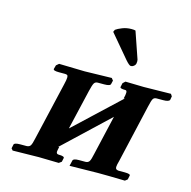

<svg xmlns="http://www.w3.org/2000/svg" viewBox="-100 -772 869 872"><g transform="rotate(15 334.5 -335.5)"><path d="M256.8 -431.2 383.8 -434.1 392.1 -423.8 388.2 -407.2Q386.7 -397 357.9 -397H328.1Q316.4 -397 311 -388.2Q305.7 -379.4 298.8 -350.1L254.9 -162.1L465.8 -359.9L460 -357.9Q464.8 -376.5 464.8 -386.2Q464.8 -397 458 -397Q430.2 -397 433.1 -405.8L437 -423.8L448.2 -434.1Q506.3 -432.1 534.2 -432.1L662.1 -434.1L668.9 -423.8L666 -407.2Q662.6 -397 634.8 -397H605Q592.8 -397 587.9 -388.7Q583 -380.9 576.2 -350.1L514.2 -80.1Q507.8 -57.1 507.8 -48.8Q507.8 -42 511 -39.1Q514.2 -36.1 522 -35.2H551.8Q580.1 -35.2 577.1 -25.9L573.2 -7.8L562 1Q479 -1 435.1 -1L301.8 1L308.1 -25.9Q310.5 -35.2 336.9 -35.2H367.2Q379.9 -35.6 385.3 -44.7Q390.6 -53.7 396 -80.1L439 -266.1L229 -67.9L233.9 -69.8V-67.9Q230 -50.3 230 -45.9Q230 -35.2 241.2 -35.2Q255.4 -35.2 261.7 -32.7Q268.1 -30.3 267.1 -25.9L263.2 -7.8L251 1Q188 -1 157.2 -1L34.2 1L26.9 -7.8L30.8 -25.9Q32.2 -35.2 61 -35.2H89.8Q103 -35.6 108.4 -44.2Q113.8 -52.7 119.1 -78.1L182.1 -349.1Q188 -373 188 -383.8Q188 -391.6 184.8 -394.3Q181.6 -397 173.8 -397H145Q117.7 -397 119.1 -405.8L124 -423.8L136.2 -434.1ZM432.1 -669.9 473.1 -550.8Q476.1 -544.9 476.1 -536.1Q476.1 -534.2 475.6 -530.8Q475.1 -527.3 475.1 -525.9Q473.6 -519 467 -513.9Q460.4 -508.8 453.1 -508.8Q445.8 -508.8 428.2 -528.8L335.9 -638.2L340.8 -648.9Q350.6 -656.2 370.6 -664.1Q390.6 -671.9 413.1 -671.9Q426.3 -671.9 432.1 -669.9Z"/></g></svg>

Font: Linux Libertine G
Style: Bold Italic
Weight: 700
Italic angle: -11.5°
Designer: Philipp H. Poll
Foundry: Philipp H. Poll
Version: Version 4.1.0